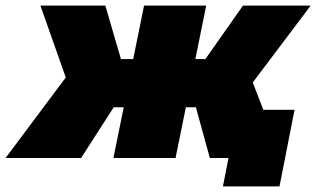

<svg xmlns="http://www.w3.org/2000/svg" viewBox="-76 -567 1135 689"><path d="M-56 0 160 -289 69 -547H302L358 -355H402L441 -547H664L625 -355H661L796 -547H1039L831 -271L936 0H677L627 -182H591L554 0H331L368 -182H332L215 0ZM724 102 744 0H677L711 -173H981L927 102Z"/></svg>

Font: Argentum Sans Black
Style: Italic
Weight: 900
Italic angle: -11°
Designer: Julieta Ulanovsky (font), Cristiano Sobral (main changes and remaster)
Foundry: Julieta Ulanovsky (font), Cristiano Sobral (main changes and remaster)
Version: Version 2.007;June 15, 2022;FontCreator 14.0.0.2814 64-bit; 